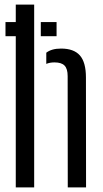

<svg xmlns="http://www.w3.org/2000/svg" viewBox="-20 -820 450 840"><path d="M158.5 -723.5H227.5V-661.5H158.5ZM4 -723.5H76V-661.5H4ZM49 0V-800H129.5V0ZM276.5 0 276 -487Q276 -519 262.5 -533Q249 -547 218.5 -547Q198 -547 182.5 -540.5V-589.5Q194.5 -598.5 210.2 -603Q226 -607.5 247.5 -607.5Q303 -607.5 329.5 -577.5Q356 -547.5 356 -481L356.5 0Z"/></svg>

Font: Big Shoulders Stencil Text Thin
Style: Regular
Weight: 400
Version: Version 2.001